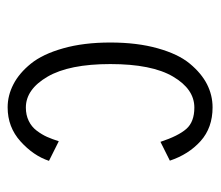

<svg xmlns="http://www.w3.org/2000/svg" viewBox="-56 -496 563 490"><g transform="rotate(90 225.0 -250.5)"><path d="M390 -94.5Q377 -55 340.5 -22Q304 11 253.5 11Q223 11 194.5 -3.8Q166 -18.5 141.8 -48.5Q117.5 -78.5 102.8 -130.8Q88 -183 88 -251Q88 -319.5 102.8 -372Q117.5 -424.5 142 -454Q166.5 -483.5 194.5 -497.8Q222.5 -512 253.5 -512Q305.5 -512 339.5 -481.5Q373.5 -451 389.5 -403L341.5 -379Q326.5 -424.5 308.5 -445Q290.5 -465.5 254 -465.5Q207 -465.5 175 -411.2Q143 -357 143 -251Q143 -146 175.2 -90.8Q207.5 -35.5 254 -35.5Q273 -35.5 288 -42.8Q303 -50 313 -63.2Q323 -76.5 328.8 -89.5Q334.5 -102.5 340 -119.5Z"/></g></svg>

Font: League Mono Condensed UltraLight
Style: Regular
Weight: 200
Width: 1
Designer: Tyler Finck
Foundry: The League of Moveable Type / Tyler Finck
Version: Version 2.210